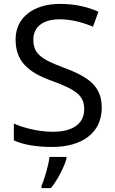

<svg xmlns="http://www.w3.org/2000/svg" viewBox="-20 -744 589 985"><path d="M502 -191C502 -303 433 -350 307 -397C191 -440 151 -469 151 -541C151 -603 197 -645 286 -645C348 -645 407 -628 457 -607L485 -684C431 -708 366 -724 288 -724C153 -724 60 -655 60 -542C60 -431 122 -374 244 -330C373 -283 412 -253 412 -183C412 -112 357 -68 251 -68C175 -68 99 -89 51 -110V-24C96 -2 167 10 247 10C403 10 502 -64 502 -191ZM321 70V61H234C229 104 208 176 193 209V221H241C277 178 312 106 321 70Z"/></svg>

Font: Noto Sans Caucasian Albanian
Style: Regular
Weight: 400
Designer: Monotype Design Team
Foundry: Monotype Imaging Inc.
Version: Version 2.005